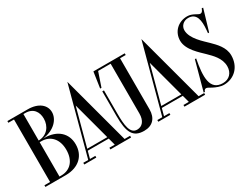

<svg xmlns="http://www.w3.org/2000/svg" viewBox="-71 -1248 2276 1767"><g transform="rotate(-30 1067.5 -364.5)"><path d="M463 -201C463 -318 380 -396 241 -396H229.8C355.8 -412.4 422 -492.8 422 -566.5C422 -641.2 356.5 -700 241 -700H25V-682H85V-18H25V0H245V0C381.6 -1.6 463 -81.7 463 -201ZM204 -682C289.2 -682 327 -624.2 327 -553C327 -471.4 274.9 -402.5 185 -401V-682ZM185 -18V-383H204C299.5 -383 363 -313 363 -201C363 -85 299.5 -18 204 -18Z M683.5 -737 631.5 -544V-543.7L490.3 -18H437.9V0H565.9V-18H508.8L529.2 -94H752.2L772.6 -18H715.4V0H935.4V-18H876.6ZM640.8 -509.2 747.3 -112H534Z M1272 -700H939L914 -532H928L978.9 -682H1112V-152C1112 -77 1076 -34 1021 -34C946 -34 936 -130 936 -257V-500H918V-237C918 -65.5 953 8 1072 8C1160 8 1212 -45 1212 -140V-682H1272Z M1470.5 -737 1418.5 -544V-543.7L1277.3 -18H1224.9V0H1352.9V-18H1295.8L1316.2 -94H1539.2L1559.6 -18H1502.4V0H1722.4V-18H1663.6ZM1427.8 -509.2 1534.3 -112H1321Z M1919.2 8C2030.2 8 2112.2 -73 2112.2 -194C2112.2 -281 2046.2 -344 2001.2 -389C1956.2 -434 1853.2 -518 1853.2 -608.5C1853.2 -652.8 1888 -690 1939.2 -690C2027.8 -690 2040.2 -609 2031.2 -510L2028.2 -477H2040.2L2107.2 -703L2093.2 -705C2083.2 -679 2074.2 -667 2058.2 -667C2035.2 -667 1996.2 -708 1939.2 -708C1840.2 -708 1771.2 -637 1771.2 -545C1771.2 -447 1874.2 -363 1919.2 -318C1964.2 -273 2030.2 -212.5 2030.2 -125.5C2030.2 -56 1986 -10 1919.2 -10C1779.2 -10 1783.8 -153.5 1817.8 -330L1804.5 -331.5L1720.5 -23.5H1733.8C1737.8 -37.5 1745.8 -47.5 1758.8 -48C1771.2 -48.5 1786.8 -37 1812.8 -23.5C1841.8 -8.5 1882.2 8 1919.2 8Z"/></g></svg>

Font: Picaflor 24 pt
Style: Regular
Weight: 400
Designer: Ariel Martín Pérez
Foundry: Tunera Type Foundry
Version: Version 1.000;hotconv 1.0.109;makeotfexe 2.5.65596